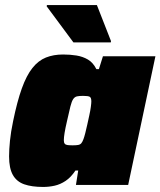

<svg xmlns="http://www.w3.org/2000/svg" viewBox="-20 -733 636 761"><path d="M151 8Q106 8 76 -2.5Q46 -13 31 -39.5Q16 -66 16 -113Q16 -140 19.5 -175Q23 -210 32 -253Q48 -331 66.5 -382.5Q85 -434 108.5 -463.5Q132 -493 162 -505Q192 -517 230 -517Q258 -517 283 -513Q308 -509 328.5 -497Q349 -485 362 -459H372L388 -510H596L488 0H281L290 -57H279Q261 -30 240 -16Q219 -2 196.5 3Q174 8 151 8ZM268 -157Q282 -157 290 -158.5Q298 -160 302.5 -165.5Q307 -171 311 -182Q314 -190 318 -205.5Q322 -221 326 -239.5Q330 -258 334 -276Q338 -294 340 -309Q342 -324 342 -331Q342 -346 335.5 -349.5Q329 -353 309 -353Q294 -353 285 -351Q276 -349 270 -340Q264 -331 259 -311Q254 -291 246 -255Q239 -225 236 -206.5Q233 -188 233 -177Q233 -168 236.5 -163.5Q240 -159 248 -158Q256 -157 268 -157ZM271 -565 165 -708 166 -713H364L420 -570L419 -565Z"/></svg>

Font: Saira Thin Black
Style: Italic
Weight: 900
Italic angle: -12°
Version: Version 1.101